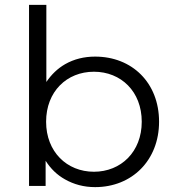

<svg xmlns="http://www.w3.org/2000/svg" viewBox="-20 -762 718 787"><path d="M370 5C521 5 632 -105 632 -263C632 -423 521 -530 370 -530C325 -530 284 -520 247 -499C216 -481 191 -457 170 -426V-742H99V0H167V-103C188 -70 214 -45 246 -27C283 -6 324 5 370 5ZM365 -58C254 -58 169 -140 169 -263C169 -387 254 -468 365 -468C476 -468 561 -387 561 -263C561 -140 476 -58 365 -58Z"/></svg>

Font: Montserrat Z
Style: Regular
Weight: 400
Designer: Julieta Ulanovsky
Foundry: Julieta Ulanovsky
Version: Version 8.000